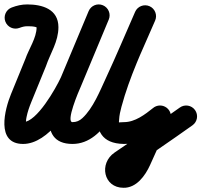

<svg xmlns="http://www.w3.org/2000/svg" viewBox="-45 -616 932 889"><path d="M-20.3 -516.3C-10.5 -490.2 18.6 -476.9 44.7 -486.7C56.8 -491.3 68 -494.5 81 -494.5C93.2 -494.5 105.9 -494.3 117.9 -491.6C119.7 -491.3 127.9 -487.4 126.1 -489.4C125.3 -490.3 124.3 -493.6 124.3 -492.4C124.4 -491.6 124.5 -490.8 124.5 -490C124.5 -440.3 88.2 -389.3 72.2 -342.3C72.2 -342.3 72.5 -343 72.7 -343.7C73 -344.4 73.3 -345.1 73.3 -345.1C50.9 -290.4 28.6 -235.8 6.3 -181.1C6.3 -181.1 6.3 -181.1 6.3 -181.1C6.3 -181.2 6.3 -181.2 6.3 -181.2C-22.6 -110.8 -66 50.5 62 50.5C181.3 50.5 284.6 -120 328.9 -215.8C328.9 -215.8 329 -216.3 329.2 -216.7C329.4 -217.1 329.6 -217.5 329.6 -217.5C372.6 -320.2 415.6 -422.8 458.6 -525.5C469.4 -551.2 457.2 -580.8 431.5 -591.6C405.8 -602.4 376.2 -590.2 365.4 -564.5C322.4 -461.8 279.4 -359.2 236.4 -256.5C236.4 -256.5 236.6 -256.9 236.8 -257.3C237 -257.8 237.2 -258.2 237.1 -258.2C213.5 -207 125.4 -50.5 62 -50.5C60.9 -50.5 64.1 -50.1 65.1 -49.7C70 -47.6 73 -44.6 75.6 -40.1C77.5 -36.8 74.8 -47.8 75 -51.6C75.3 -59.2 76.4 -66.7 77.9 -74.1C82.6 -97.6 90.6 -120.7 99.7 -142.8C99.7 -142.8 99.7 -142.8 99.7 -142.9C99.7 -142.9 99.7 -142.9 99.7 -142.9C122.1 -197.6 144.4 -252.2 166.7 -306.9C166.8 -306.9 167 -307.6 167.3 -308.3C167.5 -309 167.8 -309.7 167.8 -309.7C188.4 -370.1 225.5 -423.4 225.5 -490C225.5 -574.2 150.1 -595.5 81 -595.5C55.8 -595.5 32.7 -590.1 9.3 -581.3C-16.8 -571.5 -30.1 -542.4 -20.3 -516.3ZM365.4 -564.4C322.7 -462.1 280.1 -359.8 237.4 -257.4C237.4 -257.4 237.6 -257.8 237.7 -258.2C237.9 -258.6 238.1 -259 238 -258.9C197.6 -170.3 115.2 50.5 290.8 50.5C445.2 50.5 520.1 -172.6 570.9 -286.8C605.4 -364.6 639.1 -442.8 673.3 -520.7C684.4 -546.3 672.8 -576.1 647.3 -587.3C621.7 -598.4 591.9 -586.8 580.7 -561.3C535.7 -458.5 492 -355 444.8 -253.2C417.4 -194 385.6 -114.4 336.5 -69.1C323.1 -56.8 309 -50.5 290.8 -50.5C258.4 -50.5 318.9 -192.9 330 -217.1C330 -217.1 330.1 -217.4 330.3 -217.8C330.4 -218.2 330.6 -218.6 330.6 -218.6C373.3 -320.9 415.9 -423.2 458.6 -525.6C469.3 -551.3 457.2 -580.9 431.4 -591.6C405.7 -602.3 376.1 -590.2 365.4 -564.4ZM647.3 -587.3C621.7 -598.4 591.9 -586.8 580.7 -561.3C544.5 -478.4 508.7 -395.2 475.8 -310.9C433.5 -202.5 318.7 47.3 528.2 50.5C528.2 50.5 528.4 50.5 528.6 50.5C528.8 50.5 529 50.5 529 50.5C606 50.5 669.6 8.8 727.5 -37.6C749.3 -55 752.9 -86.8 735.4 -108.5C718 -130.3 686.2 -133.9 664.5 -116.4C626.2 -85.8 580.4 -50.5 529 -50.5C529 -50.5 529.2 -50.5 529.4 -50.5C529.6 -50.5 529.8 -50.5 529.8 -50.5C500.4 -50.9 505.7 -42.9 506.5 -61.7C507.4 -81.9 512.2 -102.1 517.4 -121.6C553.9 -257.9 616.8 -391.8 673.3 -520.7C684.4 -546.3 672.8 -576.1 647.3 -587.3ZM650 -97.8C619.3 -29.8 588.6 38.2 558 106.2C558 106.2 558 106.2 558 106.2C558 106.1 558 106.1 558 106.1C552.7 117.7 530.3 152.6 528.5 152.5C528.5 152.5 528.1 152.5 527.7 152.5C527.4 152.5 527 152.5 527 152.5C525.5 152.5 530 152.7 531.4 153C533.7 153.6 535.7 154.9 537.2 156.9C544.9 167.4 532.8 180.3 542.4 173.7C542.4 173.7 542.4 173.8 542.4 173.8C542.4 173.8 542.3 173.8 542.3 173.8C644.2 104.8 746 35.5 846.3 -35.9C869 -52 874.3 -83.6 858.1 -106.3C842 -129 810.4 -134.3 787.7 -118.1C688.1 -47.2 586.9 21.6 485.7 90.2C485.7 90.2 485.6 90.2 485.6 90.2C485.6 90.2 485.6 90.3 485.6 90.3C412.3 140.1 433.7 253.5 527 253.5C527 253.5 526.6 253.5 526.3 253.5C525.9 253.5 525.5 253.5 525.5 253.5C586.6 255.3 627.4 197.6 650 147.9C650 147.9 650 147.9 650 147.8C650 147.8 650 147.8 650 147.8C680.7 79.8 711.4 11.8 742 -56.2C753.5 -81.7 742.2 -111.6 716.8 -123C691.3 -134.5 661.4 -123.2 650 -97.8Z"/></svg>

Font: FRB American Cursive Guidelines Ultra
Style: Bold Italic
Weight: 1000
Italic angle: -25°
Version: Version 2.0;Modular Font Editor K font №1